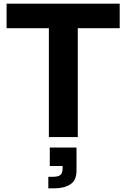

<svg xmlns="http://www.w3.org/2000/svg" viewBox="-20 -749 690 1049"><path d="M247 0V-595H16V-729H634V-595H405V0ZM244 280V217H268Q299 217 310.5 206.5Q322 196 322 170V158H252V57H398V184Q398 236 364.5 258Q331 280 276 280Z"/></svg>

Font: BDO Grotesk
Style: Bold
Weight: 700
Designer: Deni Anggara
Foundry: Lokal Container
Version: Version 2.000